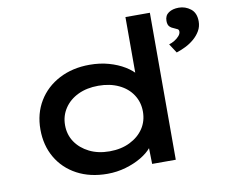

<svg xmlns="http://www.w3.org/2000/svg" viewBox="-81 -841 1124 952"><g transform="rotate(-10 481.0 -365.0)"><path d="M386 10Q299 10 233.5 -25Q168 -60 132 -122Q96 -184 96 -264Q96 -344 133.5 -406Q171 -468 238 -503Q305 -538 391 -538Q443 -538 487.5 -525.5Q532 -513 566.5 -492Q601 -471 620 -446.5Q639 -422 641 -396L608 -392V-740H731V0H612L609 -138L633 -131Q632 -106 612 -81.5Q592 -57 557.5 -36.5Q523 -16 478.5 -3Q434 10 386 10ZM416 -98Q474 -98 518.5 -120Q563 -142 587.5 -179Q612 -216 612 -264Q612 -311 587.5 -348.5Q563 -386 518.5 -407Q474 -428 416 -428Q358 -428 314 -407Q270 -386 245 -348.5Q220 -311 220 -264Q220 -216 245 -179Q270 -142 314 -120Q358 -98 416 -98ZM828 -523 798 -569Q812 -573 826 -581.5Q840 -590 849.5 -601Q859 -612 859 -623Q859 -632 853 -635.5Q847 -639 837 -643Q823 -648 814 -657Q805 -666 805 -686Q805 -713 825 -726.5Q845 -740 876 -740Q909 -740 935.5 -719.5Q962 -699 962 -656Q962 -630 949.5 -608.5Q937 -587 917 -570Q897 -553 873.5 -541.5Q850 -530 828 -523Z"/></g></svg>

Font: Lexend Peta Medium
Style: Regular
Weight: 500
Designer: Bonnie Shaver-Troup, Thomas Jockin
Foundry: Lexend
Version: Version 1.007